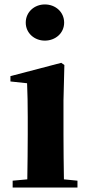

<svg xmlns="http://www.w3.org/2000/svg" viewBox="-20 -845 398 865"><path d="M182 -662C230 -662 269 -696 269 -743C269 -791 230 -825 182 -825C135 -825 96 -791 96 -743C96 -696 135 -662 182 -662ZM268 -37C267 -95 266 -182 266 -238V-392L270 -552L256 -562L27 -502V-478L102 -470C104 -419 105 -382 105 -318V-238C105 -182 104 -96 103 -37L37 -31V0H329V-31Z"/></svg>

Font: Noto Serif KR Black
Style: Regular
Weight: 900
Version: Version 1.001;PS 1.001;hotconv 16.6.54;makeotf.lib2.5.65590